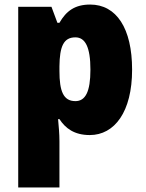

<svg xmlns="http://www.w3.org/2000/svg" viewBox="-20 -583 639 843"><path d="M376 -563C309 -563 271 -535 241 -483H232L206 -553H60V240H241V37C241 4 238 -26 235 -60H241C267 -20 306 10 374 10C483 10 560 -92 560 -277C560 -459 491 -563 376 -563ZM311 -419C354 -419 377 -377 377 -277C377 -180 355 -139 311 -139C258 -139 241 -183 241 -271V-292C242 -379 259 -419 311 -419Z"/></svg>

Font: Noto Sans Georgian SemiCondensed Black
Style: Regular
Weight: 900
Width: 4
Designer: Monotype Design Team, Akaki Razmadze
Foundry: Google LLC
Version: Version 2.005